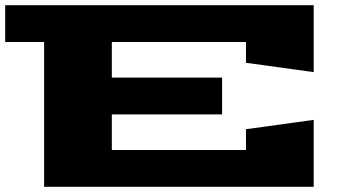

<svg xmlns="http://www.w3.org/2000/svg" viewBox="-20 -720 1309 740"><path d="M0 -558V-700H1189V-442L928 -478V-558H411V-421H836V-279H411V-142H928V-222L1189 -258V0H150V-558Z"/></svg>

Font: Stalin One
Style: Regular
Weight: 400
Designer: Jovanny Lemonad
Foundry: Alexey Maslov, Jovanny Lemonad
Version: Version 3.002; ttfautohint (v0.91) -l 8 -r 50 -G 200 -x 0 -w